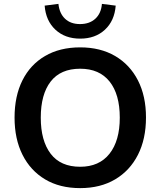

<svg xmlns="http://www.w3.org/2000/svg" viewBox="-20 -959 827 989"><path d="M55 -353Q55 -464 95.5 -545Q136 -626 212 -670.5Q288 -715 393 -715Q497 -715 573 -670.5Q649 -626 690.5 -545Q732 -464 732 -354Q732 -243 690.5 -161.5Q649 -80 573 -35Q497 10 393 10Q288 10 212.5 -35Q137 -80 96 -161.5Q55 -243 55 -353ZM190 -353Q190 -234 241 -167Q292 -100 393 -100Q491 -100 544 -167Q597 -234 597 -353Q597 -473 544.5 -539Q492 -605 393 -605Q292 -605 241 -539Q190 -473 190 -353ZM393 -760Q315 -760 265.5 -806Q216 -852 210 -930L281 -939Q286 -890 315 -862.5Q344 -835 392 -835Q441 -835 471 -862.5Q501 -890 505 -939L576 -930Q570 -852 520.5 -806Q471 -760 393 -760Z"/></svg>

Font: Mulish ExtraLight
Style: Regular
Weight: 200
Designer: Vernon Adams
Foundry: Vernon Adams
Version: Version 3.603